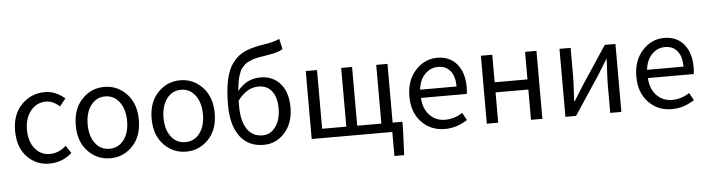

<svg xmlns="http://www.w3.org/2000/svg" viewBox="-55 -1076 5627 1528"><g transform="rotate(-5 2758.5 -312.0)"><path d="M482 -56Q405 13 300 13Q195 13 123 -63Q51 -139 51 -270.5Q51 -402 127.5 -479.5Q204 -557 313 -557Q399 -557 472 -493L425 -433Q370 -481 317 -481Q242 -481 194 -422.5Q146 -364 146 -270.5Q146 -177 192.5 -120Q239 -63 311 -63Q383 -63 442 -117Z M966.5 -64Q893 13 788 13Q683 13 609.5 -64Q536 -141 536 -271.5Q536 -402 609.5 -479.5Q683 -557 788 -557Q893 -557 966.5 -479.5Q1040 -402 1040 -271.5Q1040 -141 966.5 -64ZM674 -120Q717 -63 788 -63Q859 -63 902.5 -120Q946 -177 946 -271Q946 -365 902.5 -423Q859 -481 788.5 -481Q718 -481 674.5 -423Q631 -365 631 -271Q631 -177 674 -120Z M1572.5 -64Q1499 13 1394 13Q1289 13 1215.5 -64Q1142 -141 1142 -271.5Q1142 -402 1215.5 -479.5Q1289 -557 1394 -557Q1499 -557 1572.5 -479.5Q1646 -402 1646 -271.5Q1646 -141 1572.5 -64ZM1280 -120Q1323 -63 1394 -63Q1465 -63 1508.5 -120Q1552 -177 1552 -271Q1552 -365 1508.5 -423Q1465 -481 1394.5 -481Q1324 -481 1280.5 -423Q1237 -365 1237 -271Q1237 -177 1280 -120Z M1844 -312Q1844 -193 1887 -128Q1930 -63 2012 -63Q2075 -63 2115.5 -120Q2156 -177 2156 -265.5Q2156 -354 2118 -403.5Q2080 -453 2010 -453Q1918 -453 1844 -354ZM2013 13Q1891 13 1824 -76Q1757 -165 1757 -329Q1757 -557 1826 -654Q1850 -687 1876 -708.5Q1902 -730 1939 -746Q2002 -771 2084 -783Q2166 -795 2209 -816L2228 -733Q2193 -710 2116 -698Q2009 -681 1989.5 -673.5Q1970 -666 1951 -657.5Q1932 -649 1922 -639Q1912 -629 1899.5 -615Q1887 -601 1880 -583.5Q1873 -566 1866 -543Q1855 -505 1848 -431Q1921 -524 2033 -524Q2131 -524 2191 -455.5Q2251 -387 2251 -264.5Q2251 -142 2182.5 -64.5Q2114 13 2013 13Z M2397 0V-543H2487V-74H2680V-543H2767V-74H2960V-543H3050V-74H3128V-17L3119 192H3041V0Z M3461 13Q3349 13 3275 -64Q3201 -141 3201 -269.5Q3201 -398 3274 -477.5Q3347 -557 3447.5 -557Q3548 -557 3605 -488.5Q3662 -420 3662 -302Q3662 -276 3658 -250H3292Q3296 -163 3345.5 -111.5Q3395 -60 3469.5 -60Q3544 -60 3608 -103L3641 -43Q3554 13 3461 13ZM3291 -316H3582Q3582 -397 3546.5 -440.5Q3511 -484 3449 -484Q3387 -484 3343 -438.5Q3299 -393 3291 -316Z M3796 0V-543H3887V-323H4149V-543H4240V0H4149V-242H3887V0Z M4424 0V-543H4513V-316Q4513 -275 4509 -208Q4505 -141 4504 -116H4508Q4544 -172 4580 -232L4786 -543H4871V0H4782V-227Q4782 -268 4791 -428H4787Q4729 -334 4715 -311L4509 0Z M5274 13Q5162 13 5088 -64Q5014 -141 5014 -269.5Q5014 -398 5087 -477.5Q5160 -557 5260.5 -557Q5361 -557 5418 -488.5Q5475 -420 5475 -302Q5475 -276 5471 -250H5105Q5109 -163 5158.5 -111.5Q5208 -60 5282.5 -60Q5357 -60 5421 -103L5454 -43Q5367 13 5274 13ZM5104 -316H5395Q5395 -397 5359.5 -440.5Q5324 -484 5262 -484Q5200 -484 5156 -438.5Q5112 -393 5104 -316Z"/></g></svg>

Font: Swei Fan Sans CJK TC
Style: Regular
Weight: 400
Version: Version 2.130